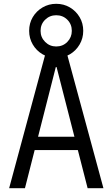

<svg xmlns="http://www.w3.org/2000/svg" viewBox="-20 -988 590 1008"><path d="M28 0 225 -730H325L523 0H440L277 -636H273L111 0ZM128 -200V-270H423V-200ZM275 -684Q236 -684 203.5 -703Q171 -722 152 -754.5Q133 -787 133 -826Q133 -866 152 -898Q171 -930 203.5 -949Q236 -968 275 -968Q315 -968 347 -949Q379 -930 398 -898Q417 -866 417 -826Q417 -787 398 -754.5Q379 -722 347 -703Q315 -684 275 -684ZM275 -744Q310 -744 333.5 -768Q357 -792 357 -826Q357 -861 333.5 -884.5Q310 -908 275 -908Q241 -908 217 -884.5Q193 -861 193 -826Q193 -792 217 -768Q241 -744 275 -744Z"/></svg>

Font: M PLUS Code Latin SemiExpanded
Style: Regular
Weight: 400
Width: 6
Designer: Coji Morishita
Foundry: UNDERFOREST DESIGN
Version: Version 1.002; ttfautohint (v1.8.3)